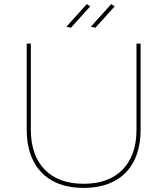

<svg xmlns="http://www.w3.org/2000/svg" viewBox="-20 -911 814 934"><path d="M130 -281Q130 -155 197.5 -86Q265 -17 387 -17Q509 -17 576.5 -86Q644 -155 644 -281V-699H664V-281Q664 -191 631.5 -127.5Q599 -64 537 -30.5Q475 3 387 3Q299 3 237 -30.5Q175 -64 142.5 -127.5Q110 -191 110 -281V-699H130ZM402 -891 419 -880 325 -776 303 -781ZM521 -891 538 -880 444 -776 422 -781Z"/></svg>

Font: Alexandria Thin
Style: Regular
Weight: 250
Designer: Mohamed Gaber
Foundry: Kief Type Foundry
Version: Version 5.100